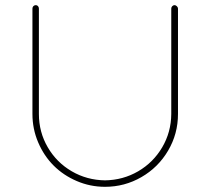

<svg xmlns="http://www.w3.org/2000/svg" viewBox="-20 -720 854 740"><path d="M105 -280.8V-687Q105 -692.4 108.6 -696.3Q112.3 -700.2 118.2 -700.2Q123 -700.2 126.5 -696.3Q129.9 -692.4 129.9 -687V-280.8Q129.9 -210.9 164.1 -152.3Q198.2 -93.8 256.6 -59.8Q314.9 -25.9 384.8 -24.9Q454.1 -25.9 512.5 -59.8Q570.8 -93.8 605.2 -152.3Q639.6 -210.9 640.1 -280.8V-687Q640.1 -692.4 644 -696.3Q647.9 -700.2 652.8 -700.2Q657.2 -700.2 661.6 -696Q666 -691.9 666 -687V-280.8Q666 -204.1 627.9 -139.4Q589.8 -74.7 525.1 -37.4Q460.4 0 384.8 0Q327.6 0 275.9 -22.2Q224.1 -44.4 186.8 -81.8Q149.4 -119.1 127.2 -171.1Q105 -223.1 105 -280.8Z"/></svg>

Font: Quicksand
Style: Light
Weight: 300
Designer: Andrew Paglinawan
Foundry: Andrew Paglinawan
Version: 1.002